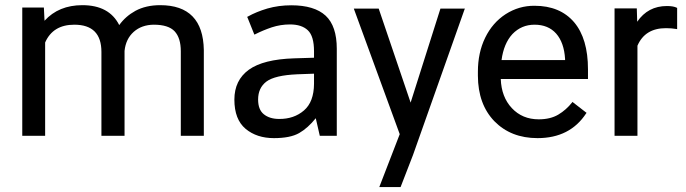

<svg xmlns="http://www.w3.org/2000/svg" viewBox="-20 -536 2708 758"><path d="M471.7 -335V-2V0H469.2H382.8H380.4V-2V-331.1Q380.4 -438.5 273.4 -438.5Q189 -438.5 158.2 -368.2V-2V0H155.8H70.3H67.9V-2V-503.9V-506.3H70.3H151.4H153.3V-504.4L155.8 -454.1Q211.9 -515.6 305.2 -515.6Q411.1 -515.6 450.7 -437Q475.6 -471.7 514.6 -493.2Q556.2 -515.6 612.3 -515.6Q781.7 -515.6 784.7 -338.4V-2V0H782.7H696.3H693.8V-2V-333.5Q693.8 -386.2 669.4 -412.4Q645 -438.5 586.9 -438.5Q539.1 -438 507.8 -410.2Q476.6 -382.3 471.7 -335Z M1180.2 -100.1Q1219.2 -133.8 1219.7 -205.1V-245.1L1153.3 -242.7Q1064.9 -238.8 1031.7 -213.9Q999 -189 999 -143.1Q999 -103 1021.5 -85Q1044.4 -66.4 1082 -66.4Q1140.6 -65.9 1180.2 -100.1ZM959.5 -471.2Q991.7 -489.3 1035.6 -502.4Q1080.1 -515.1 1129.9 -515.1Q1221.2 -515.1 1265.6 -474.1Q1309.6 -433.1 1309.6 -343.3V-4.4V-2V0H1307.1H1305.2H1246.1H1244.1H1242.2V-2L1241.7 -3.4L1226.6 -69.3Q1195.3 -30.3 1161.1 -10.7Q1143.1 -0.5 1118.2 4.4Q1093.3 9.3 1061.5 9.3Q993.7 9.3 949.7 -27.3Q905.3 -64.5 905.3 -142.6Q905.3 -219.2 962.4 -260.7Q1019.5 -301.8 1141.1 -305.7L1219.7 -308.1V-333.5Q1219.7 -393.6 1195.3 -416.5Q1170.9 -439.5 1125 -439.5Q1087.9 -439.5 1053.2 -428.2Q1018.6 -416.5 988.8 -401.4L986.8 -400.4L984.4 -399.4L983.4 -401.4L982.4 -403.8L957.5 -465.8L956.5 -467.8L955.6 -469.2L957.5 -470.2Z M1475.6 -500.5 1601.1 -130.9 1718.3 -500.5 1718.8 -502H1720.2H1812H1815.4L1814 -499L1610.4 76.2Q1603 94.7 1562 201.2L1561.5 202.6H1560.1H1480.5H1477.5L1478.5 199.7L1558.1 -6.3L1377.9 -499L1377 -502H1379.9H1473.6H1475.1Z M2210.9 -298.8V-303.2Q2207 -367.7 2175.8 -403.3Q2144.5 -438.5 2090.3 -438.5Q2038.6 -438.5 2002.9 -401.4Q1968.8 -364.3 1960 -298.8ZM2294.4 -88.9Q2230.5 9.3 2102.1 9.3Q1997.1 9.3 1931.6 -57.6Q1867.2 -124.5 1866.7 -236.8V-252.9Q1866.7 -328.1 1895.5 -387.2Q1924.3 -446.3 1976.1 -480Q2028.8 -513.7 2090.3 -513.2Q2190.9 -513.2 2246.6 -448.2Q2301.3 -383.3 2301.3 -262.2V-226.6V-224.1H2299.3H1957Q1959.5 -153.3 2000.5 -109.4Q2042 -64.9 2106.9 -64.9Q2152.8 -64.9 2184.1 -83.5Q2215.3 -102.1 2238.8 -131.8L2240.2 -133.8L2241.7 -132.3L2293.9 -91.8L2295.9 -90.3Z M2653.3 -420.9 2650.9 -421.4Q2631.3 -424.8 2609.9 -424.8Q2609.4 -424.8 2608.9 -424.8Q2526.4 -424.8 2496.6 -355.5V-2V0H2494.1H2408.2H2406.2V-2V-501V-502.9H2408.2H2492.2H2494.1V-501L2495.6 -450.2Q2538.1 -512.2 2612.8 -512.2H2613.3Q2638.7 -512.2 2651.9 -505.4L2653.3 -504.9V-503.4V-423.8Z"/></svg>

Font: MAUL
Style: Regular
Weight: 400
Designer: MAUL
Version: Version 1.0; 2020; ttfautohint (v1.8.3)